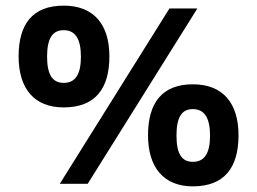

<svg xmlns="http://www.w3.org/2000/svg" viewBox="-20 -652 912 681"><path d="M206 -271C318 -271 368 -338 368 -452C368 -566 312 -632 206 -632C95 -632 46 -566 46 -452C46 -338 101 -271 206 -271ZM581 -622 192 0H291L680 -622ZM206 -358C165 -358 147 -389 147 -451C147 -514 165 -545 206 -545C247 -545 267 -514 267 -451C267 -388 247 -358 206 -358ZM664 9C777 9 826 -59 826 -172C826 -286 771 -353 664 -353C554 -353 505 -286 505 -172C505 -59 560 9 664 9ZM664 -78C623 -78 606 -109 606 -171C606 -234 623 -265 664 -265C705 -265 725 -234 725 -171C725 -108 705 -78 664 -78Z"/></svg>

Font: Noto Sans Bengali UI SemiBold
Style: Regular
Weight: 600
Designer: Jelle Bosma - Monotype Design Team
Foundry: Monotype Imaging Inc.
Version: Version 2.003